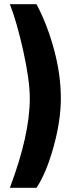

<svg xmlns="http://www.w3.org/2000/svg" viewBox="-20 -770 348 915"><path d="M27 125Q122 -127 122 -301Q122 -386 91.5 -524.5Q61 -663 27 -750H154Q205 -654 237.5 -534Q270 -414 270 -301Q270 -196 235.5 -71Q201 54 154 125Z"/></svg>

Font: Cairo
Style: Bold
Weight: 700
Designer: Mohamed Gaber
Foundry: Kief Type Foundry
Version: Version 2.100